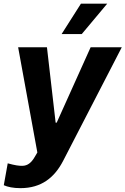

<svg xmlns="http://www.w3.org/2000/svg" viewBox="-34 -797 668 1022"><path d="M74.9 204.5C186.8 204.5 256.4 147.7 302.2 58.9L614.3 -545.5H448.5L267.8 -144.2H262.1L215.9 -545.5H62.5L164.8 14.6L151.3 37.6C132.1 71 111.9 84.5 87 85.6C67.1 86.3 46.2 83.1 7.1 72.4L-13.8 188.9C7.1 198.2 36.2 204.5 74.9 204.5ZM294 -615.8H401.3L536.6 -777.3H396.7Z"/></svg>

Font: Magic Ui Pro
Style: Bold Italic
Weight: 700
Italic angle: -9.39999°
Designer: Stefan Endress, Andreas Faust
Version: Version 1.000;FEAKit 1.0